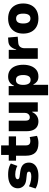

<svg xmlns="http://www.w3.org/2000/svg" viewBox="1224 -1902 859 3346"><g transform="rotate(-90 1653.0 -229.5)"><path d="M262 11Q216 11 174.5 5.5Q133 0 99.5 -11Q66 -22 40 -39L78 -154Q104 -140 133 -131Q162 -122 191.5 -117.5Q221 -113 246 -113Q290 -113 312 -123Q334 -133 334 -154Q334 -171 323 -179.5Q312 -188 285 -191L190 -202Q116 -211 80 -252.5Q44 -294 44 -348Q44 -395 69 -433.5Q94 -472 147 -494.5Q200 -517 285 -517Q324 -517 360 -511.5Q396 -506 425.5 -495Q455 -484 476 -469L434 -355Q416 -367 391 -375.5Q366 -384 339 -388.5Q312 -393 286 -393Q243 -393 222.5 -382Q202 -371 202 -353Q202 -337 213.5 -328.5Q225 -320 250 -317L338 -305Q419 -293 455.5 -255.5Q492 -218 492 -154Q492 -103 464 -65.5Q436 -28 384.5 -8.5Q333 11 262 11Z M832 11Q716 11 664 -44.5Q612 -100 612 -205V-379H525V-506H625V-639H792V-506H949V-379H792V-207Q792 -166 811.5 -147.5Q831 -129 869 -129Q886 -129 904.5 -133Q923 -137 937 -141L958 -14Q928 -1 897.5 5Q867 11 832 11Z M1209 11Q1158 11 1119.5 -11.5Q1081 -34 1060 -80.5Q1039 -127 1039 -197V-506H1223V-213Q1223 -188 1229.5 -171Q1236 -154 1249.5 -146.5Q1263 -139 1281 -139Q1303 -139 1320.5 -150Q1338 -161 1348 -180Q1358 -199 1358 -222V-506H1542V0H1379V-96H1371Q1349 -45 1307 -17Q1265 11 1209 11Z M1665 180V-507H1826V-414H1831Q1855 -467 1894.5 -492Q1934 -517 1990 -517Q2057 -517 2103.5 -483.5Q2150 -450 2173.5 -390.5Q2197 -331 2197 -253Q2197 -179 2174.5 -119.5Q2152 -60 2107 -24.5Q2062 11 1992 11Q1938 11 1905 -13.5Q1872 -38 1853 -78H1848V180ZM1933 -125Q1977 -125 1997.5 -159.5Q2018 -194 2018 -254Q2018 -315 1997.5 -348Q1977 -381 1932 -381Q1887 -381 1866.5 -347.5Q1846 -314 1846 -254Q1846 -194 1867 -159.5Q1888 -125 1933 -125Z M2301 0V-506H2457V-376H2463Q2478 -433 2511.5 -470.5Q2545 -508 2601 -513L2671 -518L2686 -350L2575 -340Q2532 -336 2508.5 -306.5Q2485 -277 2485 -227V0Z M3003 11Q2921 11 2862 -21Q2803 -53 2771.5 -113Q2740 -173 2740 -254Q2740 -335 2771.5 -394Q2803 -453 2862 -485Q2921 -517 3002 -517Q3085 -517 3143.5 -485Q3202 -453 3233.5 -394Q3265 -335 3265 -254Q3265 -173 3233.5 -113Q3202 -53 3143.5 -21Q3085 11 3003 11ZM3003 -128Q3047 -128 3067.5 -160Q3088 -192 3088 -254Q3088 -317 3067 -347.5Q3046 -378 3002 -378Q2959 -378 2937.5 -347.5Q2916 -317 2916 -254Q2916 -192 2938 -160Q2960 -128 3003 -128Z"/></g></svg>

Font: Nunito Sans 7pt SemiCondensed Black
Style: Regular
Weight: 900
Width: 4
Designer: Vernon Adams
Foundry: Vernon Adams
Version: Version 3.101;gftools[0.9.27]